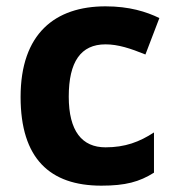

<svg xmlns="http://www.w3.org/2000/svg" viewBox="-20 -576 554 606"><path d="M300 10C376 10 420 -2 466 -31V-158C420 -128 375 -111 313 -111C239 -111 197 -162 197 -271C197 -381 235 -436 313 -436C353 -436 392 -423 439 -404L483 -519C442 -539 388 -556 313 -556C154 -556 45 -470 45 -270C45 -76 137 10 300 10Z"/></svg>

Font: Noto Traditional Nushu
Style: Bold
Weight: 700
Designer: LIU Zhao
Foundry: LiuZhao Studio
Version: Version 2.003